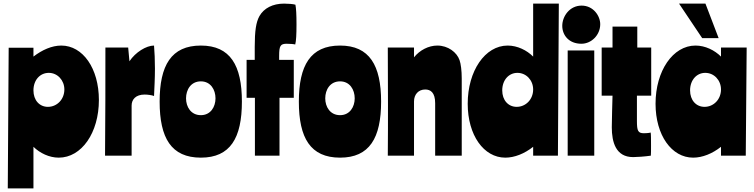

<svg xmlns="http://www.w3.org/2000/svg" viewBox="-20 -861 4173 1062"><path d="M23 181H165V-49C201 -14 252 11 305 11C431 11 527 -126 527 -308C527 -483 438 -609 319 -609C267 -609 213 -585 165 -548V-597H28ZM165 -361C165 -418 201 -458 250 -458C298 -458 336 -417 336 -366C336 -311 295 -270 245 -270C198 -270 165 -307 165 -361Z M563 -598C563 -405 563 -216 561 0H708V-277C708 -311 731 -338 780 -338C795 -338 820 -335 832 -330C834 -374 837 -428 837 -481C837 -528 835 -574 832 -609C789 -609 729 -572 696 -522L689 -598Z M1091 -609C927 -609 863 -499 863 -299C863 -98 927 11 1091 11C1254 11 1318 -98 1318 -299C1318 -499 1254 -609 1091 -609ZM1091 -224C1036 -224 1009 -270 1009 -317C1009 -365 1036 -411 1091 -411C1145 -411 1172 -365 1172 -317C1172 -270 1145 -224 1091 -224Z M1390 0H1526V-320H1605V-530H1524V-551C1524 -608 1531 -619 1566 -619C1583 -619 1607 -617 1613 -615C1618 -634 1620 -670 1620 -726C1620 -782 1618 -815 1614 -835C1602 -839 1571 -841 1551 -841C1489 -841 1440 -816 1415 -772C1396 -738 1389 -689 1389 -602V-530H1344V-320H1390Z M1861 -609C1697 -609 1633 -499 1633 -299C1633 -98 1697 11 1861 11C2024 11 2088 -98 2088 -299C2088 -499 2024 -609 1861 -609ZM1861 -224C1806 -224 1779 -270 1779 -317C1779 -365 1806 -411 1861 -411C1915 -411 1942 -365 1942 -317C1942 -270 1915 -224 1861 -224Z M2125 -598C2125 -501 2126 -333 2126 -283C2126 -198 2126 -88 2125 0H2270V-300C2270 -338 2294 -366 2332 -366C2361 -366 2387 -350 2387 -290V0H2534V-427C2534 -471 2529 -508 2522 -528C2507 -572 2458 -609 2399 -609C2351 -609 2302 -584 2270 -544V-598Z M3071 -841H2929V-548C2894 -583 2842 -609 2788 -609C2663 -609 2567 -469 2567 -287C2567 -113 2656 11 2775 11C2826 11 2881 -11 2929 -49V0H3066ZM2758 -361C2758 -418 2794 -458 2842 -458C2891 -458 2929 -417 2929 -366C2929 -311 2888 -270 2838 -270C2791 -270 2758 -307 2758 -361Z M3120 0H3267V-582H3120ZM3197 -830C3130 -830 3090 -770 3090 -718C3090 -667 3126 -619 3196 -619C3251 -619 3300 -667 3300 -727C3300 -773 3262 -830 3197 -830Z M3368 -598H3308V-332H3368C3367 -293 3364 -190 3364 -157C3364 -75 3386 8 3482 8C3501 8 3547 5 3580 0C3581 -8 3581 -31 3581 -56C3581 -85 3581 -119 3579 -128C3571 -125 3551 -124 3542 -124C3509 -124 3503 -137 3503 -192V-332H3582V-598H3505V-714H3368Z M4110 -598H3968V-548C3933 -583 3881 -609 3827 -609C3702 -609 3606 -469 3606 -287C3606 -113 3695 11 3814 11C3865 11 3920 -11 3968 -49V0H4105ZM3797 -361C3797 -418 3833 -458 3881 -458C3930 -458 3968 -417 3968 -366C3968 -311 3927 -270 3877 -270C3830 -270 3797 -307 3797 -361ZM3882 -841H3736L3864 -650H3955Z"/></svg>

Font: Ranchers
Style: Regular
Weight: 400
Designer: Pablo Impallari, Brenda Gallo
Foundry: Pablo Impallari, Brenda Gallo
Version: Version 1.000